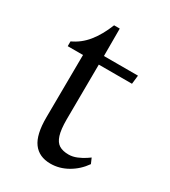

<svg xmlns="http://www.w3.org/2000/svg" viewBox="-139 -592 596 675"><g transform="rotate(30 158.5 -254.5)"><path d="M79.6 -122.6Q79.1 -52.2 102.8 -20.3Q126.5 11.7 172.9 11.7Q209 11.7 241.9 -7.1Q274.9 -25.9 297.4 -58.1L288.1 -79.6Q288.1 -79.1 275.1 -70.6Q262.2 -62 245.4 -54.9Q228.5 -47.9 212.4 -47.9Q188.5 -47.9 173.8 -56.9Q159.2 -65.9 152.1 -88.4Q145 -110.8 145 -151.4L146.5 -375H281.2L285.2 -410.2H147V-521.5H124Q105 -474.1 79.8 -443.1Q54.7 -412.1 19.5 -396V-376.5H81.5Z"/></g></svg>

Font: Neuton Light
Style: Regular
Weight: 300
Designer: Brian M Zick
Foundry: Brian M Zick
Version: Version 1.560